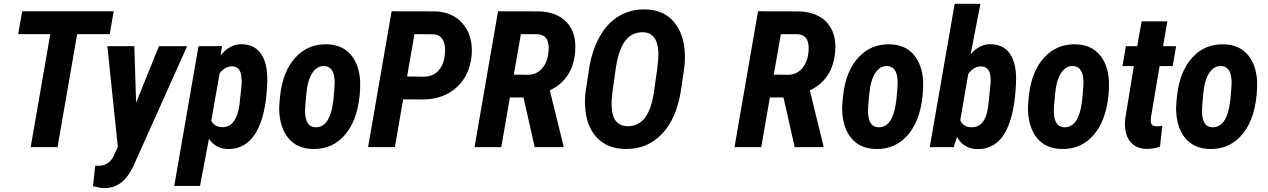

<svg xmlns="http://www.w3.org/2000/svg" viewBox="-20 -770 6637 1005"><path d="M554.2 -591.3H383.8L281.2 0H140.6L243.2 -591.3H75.2L96.2 -710.9H575.2Z M692.4 -232.4 812 -528.3H959.5L687 79.6Q657.2 150.9 617.7 182.9Q578.1 214.8 526.4 214.8Q505.4 214.8 466.8 204.6L478.5 96.7L493.2 97.7Q548.3 98.6 574.2 48.3L596.7 -2L542 -528.3H683.1Z M1170.4 9.8Q1108.4 7.8 1073.7 -43.5L1026.9 203.1H892.1L1019 -528.3L1142.1 -528.8L1134.8 -480Q1183.1 -539.6 1244.6 -538.6Q1314 -537.6 1348.1 -485.8Q1382.3 -434.1 1378.9 -337.4Q1375 -223.6 1349.6 -144.3Q1324.2 -64.9 1278.6 -26.4Q1232.9 12.2 1170.4 9.8ZM1245.1 -338.9Q1245.1 -384.8 1233.2 -403.3Q1221.2 -421.9 1195.8 -422.9Q1159.7 -423.8 1129.9 -387.2L1085.9 -138.2Q1101.6 -106.4 1140.6 -104.5Q1215.8 -100.6 1233.4 -221.2L1244.1 -320.8Z M1690.9 -538.1Q1771 -536.1 1815.9 -483.9Q1860.8 -431.6 1865.2 -343.8V-309.1Q1858.9 -155.8 1791.7 -71.5Q1724.6 12.7 1616.7 9.8Q1553.7 8.3 1512.7 -24.2Q1471.7 -56.6 1453.9 -114.3Q1436 -171.9 1443.8 -246.6L1446.8 -272.9Q1460.9 -397.5 1526.4 -469Q1591.8 -540.5 1690.9 -538.1ZM1576.7 -191.4Q1576.7 -106.9 1628.4 -104Q1698.7 -100.1 1719.7 -211.4L1725.1 -246.6Q1731.9 -316.9 1731.9 -336.9Q1731.9 -420.9 1678.7 -424.3Q1640.1 -426.3 1615.2 -388.7Q1590.3 -351.1 1583.5 -280Q1576.7 -209 1576.7 -191.4Z M2090.3 -250 2046.9 0H1906.7L2029.8 -710.9L2257.8 -710.4Q2351.1 -707.5 2404.1 -643.8Q2457 -580.1 2448.7 -479.5Q2439 -375 2369.6 -312.3Q2300.3 -249.5 2192.9 -249.5ZM2110.8 -369.6 2201.2 -368.7Q2253.4 -369.6 2282.2 -408.9Q2311 -448.2 2309.6 -514.6Q2308.6 -548.3 2293.5 -568.4Q2278.3 -588.4 2251.5 -590.3L2149.4 -591.3Z M2720.2 -259.8H2648.9L2604 0H2463.9L2586.9 -710.9L2801.8 -710.4Q2897 -707.5 2947.8 -651.9Q2998.5 -596.2 2990.7 -500Q2978.5 -354 2857.9 -296.9L2929.2 -7.8V0H2778.8ZM2669.4 -379.4 2743.2 -378.4Q2793.9 -379.4 2823.2 -418.7Q2852.5 -458 2852.1 -522.9Q2850.1 -586.9 2795.9 -590.8L2706.5 -591.3Z M3251 9.8Q3157.2 7.8 3102.3 -51.8Q3047.4 -111.3 3042.5 -217.3Q3040.5 -253.9 3045.4 -291.5L3063.5 -409.7Q3077.6 -504.4 3118.7 -577.6Q3159.7 -650.9 3220.7 -686.5Q3281.7 -722.2 3358.4 -720.7Q3453.1 -718.8 3507.1 -656Q3561 -593.3 3564.9 -484.4Q3565.9 -443.4 3560.5 -406.7L3544.4 -297.9Q3522.5 -151.4 3445.6 -69.6Q3368.7 12.2 3251 9.8ZM3420.4 -411.6Q3426.3 -461.9 3426.3 -489.3Q3423.8 -598.1 3347.7 -601.1Q3289.1 -603.5 3253.2 -556.9Q3217.3 -510.3 3203.1 -410.6L3186 -291Q3180.2 -242.7 3181.6 -215.3Q3184.1 -112.8 3262.2 -109.4Q3317.9 -107.4 3353.5 -150.4Q3389.2 -193.4 3403.3 -291Z M4081.1 -259.8H4009.8L3964.8 0H3824.7L3947.8 -710.9L4162.6 -710.4Q4257.8 -707.5 4308.6 -651.9Q4359.4 -596.2 4351.6 -500Q4339.4 -354 4218.8 -296.9L4290 -7.8V0H4139.6ZM4030.3 -379.4 4104 -378.4Q4154.8 -379.4 4184.1 -418.7Q4213.4 -458 4212.9 -522.9Q4210.9 -586.9 4156.7 -590.8L4067.4 -591.3Z M4637.7 -538.1Q4717.8 -536.1 4762.7 -483.9Q4807.6 -431.6 4812 -343.8V-309.1Q4805.7 -155.8 4738.5 -71.5Q4671.4 12.7 4563.5 9.8Q4500.5 8.3 4459.5 -24.2Q4418.5 -56.6 4400.6 -114.3Q4382.8 -171.9 4390.6 -246.6L4393.6 -272.9Q4407.7 -397.5 4473.1 -469Q4538.6 -540.5 4637.7 -538.1ZM4523.4 -191.4Q4523.4 -106.9 4575.2 -104Q4645.5 -100.1 4666.5 -211.4L4671.9 -246.6Q4678.7 -316.9 4678.7 -336.9Q4678.7 -420.9 4625.5 -424.3Q4586.9 -426.3 4562 -388.7Q4537.1 -351.1 4530.3 -280Q4523.4 -209 4523.4 -191.4Z M5090.8 10.3Q5023.4 7.3 4989.3 -53.2L4972.2 0H4846.7L4977.1 -750H5111.8L5060.5 -484.9Q5106.4 -539.6 5164.6 -538.6Q5233.9 -537.6 5267.8 -486.8Q5301.8 -436 5298.3 -339.4Q5294.4 -226.6 5269.8 -144.8Q5245.1 -63 5199.7 -25.1Q5154.3 12.7 5090.8 10.3ZM5165.5 -337.9Q5167 -383.3 5154.8 -402.3Q5142.6 -421.4 5116.2 -422.4Q5078.6 -423.8 5048.3 -383.3L5006.3 -141.1Q5021 -106 5061.5 -104Q5137.2 -100.1 5151.9 -210.9L5156.2 -247.1Z M5610.4 -538.1Q5690.4 -536.1 5735.4 -483.9Q5780.3 -431.6 5784.7 -343.8V-309.1Q5778.3 -155.8 5711.2 -71.5Q5644 12.7 5536.1 9.8Q5473.1 8.3 5432.1 -24.2Q5391.1 -56.6 5373.3 -114.3Q5355.5 -171.9 5363.3 -246.6L5366.2 -272.9Q5380.4 -397.5 5445.8 -469Q5511.2 -540.5 5610.4 -538.1ZM5496.1 -191.4Q5496.1 -106.9 5547.9 -104Q5618.2 -100.1 5639.2 -211.4L5644.5 -246.6Q5651.4 -316.9 5651.4 -336.9Q5651.4 -420.9 5598.1 -424.3Q5559.6 -426.3 5534.7 -388.7Q5509.8 -351.1 5502.9 -280Q5496.1 -209 5496.1 -191.4Z M6090.3 -658.2 6067.9 -528.3H6136.2L6118.2 -424.3H6049.8L6004.9 -158.2L6003.4 -142.6Q6001.5 -109.9 6030.8 -108.9Q6039.1 -108.4 6064 -111.3L6051.8 -2.9Q6021.5 9.3 5981.4 9.3Q5922.4 8.3 5892.6 -33.2Q5862.8 -74.7 5869.6 -146.5L5915 -424.3H5855.5L5873.5 -528.3H5932.6L5955.6 -658.2Z M6385.7 -538.1Q6465.8 -536.1 6510.7 -483.9Q6555.7 -431.6 6560.1 -343.8V-309.1Q6553.7 -155.8 6486.6 -71.5Q6419.4 12.7 6311.5 9.8Q6248.5 8.3 6207.5 -24.2Q6166.5 -56.6 6148.7 -114.3Q6130.9 -171.9 6138.7 -246.6L6141.6 -272.9Q6155.8 -397.5 6221.2 -469Q6286.6 -540.5 6385.7 -538.1ZM6271.5 -191.4Q6271.5 -106.9 6323.2 -104Q6393.6 -100.1 6414.6 -211.4L6419.9 -246.6Q6426.8 -316.9 6426.8 -336.9Q6426.8 -420.9 6373.5 -424.3Q6335 -426.3 6310.1 -388.7Q6285.2 -351.1 6278.3 -280Q6271.5 -209 6271.5 -191.4Z"/></svg>

Font: TypoPRO Roboto
Style: Bold Italic
Weight: 700
Italic angle: -12°
Designer: Google
Version: Version 2.136; 2016